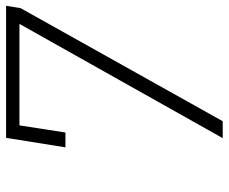

<svg xmlns="http://www.w3.org/2000/svg" viewBox="-82 -688 770 647"><g transform="rotate(-90 303.5 -365.0)"><path d="M161 0 546 -685H204L180 -530H130L162 -730H607L599 -681L218 0Z"/></g></svg>

Font: JetBrains Mono Thin
Style: Italic
Weight: 100
Italic angle: -9°
Monospace: yes
Designer: Philipp Nurullin, Konstantin Bulenkov
Foundry: JetBrains
Version: Version 2.305; ttfautohint (v1.8.4.7-5d5b)